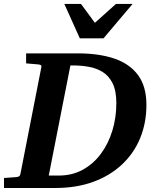

<svg xmlns="http://www.w3.org/2000/svg" viewBox="-35 -937 768 957"><path d="M-15.1 0V-49.8L44.9 -54.2Q53.2 -54.7 59.1 -57.6Q64.9 -60.5 66.9 -70.8L170.9 -601.1Q172.9 -609.9 167.5 -612.8Q162.1 -615.7 152.8 -616.2L95.2 -621.1V-670.9H355Q458.5 -670.9 534.9 -645Q611.3 -619.1 653.1 -562.7Q694.8 -506.3 694.8 -414.1Q694.8 -324.7 663.8 -249Q632.8 -173.3 573.7 -117.7Q514.6 -62 430.7 -31Q346.7 0 241.2 0ZM208 -62H258.8Q324.7 -62 377.7 -91.1Q430.7 -120.1 468 -170.7Q505.4 -221.2 525.1 -286.1Q544.9 -351.1 544.9 -422.9Q544.9 -484.9 526.1 -522.2Q507.3 -559.6 476.1 -578.6Q444.8 -597.7 406.7 -604.2Q368.7 -610.8 330.1 -610.8H315.9ZM626 -917.5 481 -746.1H362.8L285.6 -917.5H368.7L438 -823.2L543 -917.5Z"/></svg>

Font: Charis
Style: Bold Italic
Weight: 700
Italic angle: -11°
Designer: Walt Agee, Miriam Martin, Annie Olsen, Victor Gaultney, Lorna Priest, Alan Ward, Bob Hallissy, Martin Hosken, Sharon Cor
Foundry: SIL Global
Version: Version 7.000